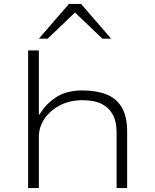

<svg xmlns="http://www.w3.org/2000/svg" viewBox="-20 -963 794 983"><path d="M124 0V-705H179V-377H183Q212 -428 265.5 -464Q319 -500 402 -500Q472 -500 523 -480.5Q574 -461 602.5 -415Q631 -369 631 -288V0H577V-285Q577 -340 557.5 -376Q538 -412 500.5 -431Q463 -450 403 -450Q336 -450 285.5 -423Q235 -396 207 -354Q179 -312 179 -262V0ZM179 -765 333 -943H395L549 -765H504L364 -899L224 -765Z"/></svg>

Font: Nunito Sans 7pt Expanded ExtraLight
Style: Regular
Weight: 250
Width: 7
Designer: Vernon Adams
Foundry: Vernon Adams
Version: Version 3.101;gftools[0.9.27]